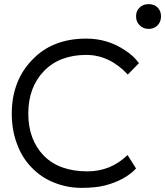

<svg xmlns="http://www.w3.org/2000/svg" viewBox="-20 -900 800 930"><path d="M404 -70Q516 -70 598 -149L639 -84Q587 -28 490 -2Q444 10 374 10Q305 10 241 -16Q178 -41 132 -90Q86 -137 62 -204Q37 -269 37 -351Q37 -430 63 -497Q88 -561 136 -610Q233 -713 398 -713Q502 -713 586 -656Q625 -632 653 -594L599 -539Q510 -634 398 -634Q268 -634 192 -555Q117 -476 117 -350Q117 -224 192 -146Q267 -70 404 -70ZM657 -777Q639 -794 639 -821Q639 -848 657 -864Q673 -880 700 -880Q727 -880 743 -864Q760 -847 760 -821Q760 -794 743 -777Q726 -760 700 -760Q674 -760 657 -777Z"/></svg>

Font: Rilu
Style: Regular
Weight: 500
Designer: Alí Sinisterra
Foundry: Alí Sinisterra
Version: 0.1